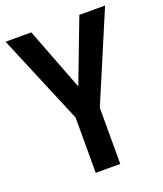

<svg xmlns="http://www.w3.org/2000/svg" viewBox="-133 -802 757 890"><g transform="rotate(-20 245.5 -357.0)"><path d="M246 -404 364 -714H491L306 -277V0H185V-273L0 -714H127Z"/></g></svg>

Font: Noto Sans Georgian Condensed SemiBold
Style: Regular
Weight: 600
Width: 3
Designer: Monotype Design Team, Akaki Razmadze
Foundry: Google LLC
Version: Version 2.005; ttfautohint (v1.8.4.7-5d5b)